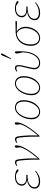

<svg xmlns="http://www.w3.org/2000/svg" viewBox="1467 -2265 811 3785"><g transform="rotate(-90 1872.5 -372.5)"><path d="M186 13Q151 13 119 2.5Q87 -8 67 -32.5Q47 -57 47 -98Q47 -130 64.5 -161Q82 -192 120 -214.5Q158 -237 218 -245Q160 -253 132.5 -280Q105 -307 105 -350Q105 -405 150 -444Q195 -483 283 -483Q329 -483 371 -469Q413 -455 426 -434Q426 -426 422 -419.5Q418 -413 408 -413Q403 -413 395.5 -417.5Q388 -422 377 -429L333 -459Q320 -461 307 -462Q294 -463 281 -463Q227 -463 194 -446.5Q161 -430 146.5 -405Q132 -380 132 -353Q132 -308 163.5 -283.5Q195 -259 268 -259Q277 -259 294.5 -259Q312 -259 319 -260L315 -233Q312 -234 301 -234Q290 -234 280 -234Q270 -234 267 -234Q195 -229 152.5 -208Q110 -187 92 -158.5Q74 -130 74 -100Q74 -58 105.5 -35Q137 -12 189 -12Q251 -12 300.5 -32Q350 -52 392 -86L401 -76Q352 -31 300 -9Q248 13 186 13Z M617 0Q619 -89 617 -152Q615 -215 611.5 -259.5Q608 -304 605 -337Q601 -391 594.5 -416.5Q588 -442 579 -449.5Q570 -457 557 -457Q531 -457 499 -437L492 -450Q513 -467 530 -475Q547 -483 565 -483Q591 -483 603.5 -469Q616 -455 622 -424Q628 -393 633 -340Q638 -287 641 -215.5Q644 -144 640 -32Q707 -108 757.5 -179.5Q808 -251 839 -318Q845 -332 850.5 -345.5Q856 -359 861 -378L859 -395Q858 -406 855.5 -423.5Q853 -441 853 -451Q853 -468 861.5 -477.5Q870 -487 879 -487Q889 -487 894 -482Q899 -472 899 -451Q899 -432 892.5 -398Q886 -364 859 -310Q826 -244 771.5 -167Q717 -90 634 0L620 2Z M1071 0Q1073 -89 1071 -152Q1069 -215 1065.5 -259.5Q1062 -304 1059 -337Q1055 -391 1048.5 -416.5Q1042 -442 1033 -449.5Q1024 -457 1011 -457Q985 -457 953 -437L946 -450Q967 -467 984 -475Q1001 -483 1019 -483Q1045 -483 1057.5 -469Q1070 -455 1076 -424Q1082 -393 1087 -340Q1092 -287 1095 -215.5Q1098 -144 1094 -32Q1161 -108 1211.5 -179.5Q1262 -251 1293 -318Q1299 -332 1304.5 -345.5Q1310 -359 1315 -378L1313 -395Q1312 -406 1309.5 -423.5Q1307 -441 1307 -451Q1307 -468 1315.5 -477.5Q1324 -487 1333 -487Q1343 -487 1348 -482Q1353 -472 1353 -451Q1353 -432 1346.5 -398Q1340 -364 1313 -310Q1280 -244 1225.5 -167Q1171 -90 1088 0L1074 2Z M1558 13Q1525 13 1491.5 -3.5Q1458 -20 1436 -58Q1414 -96 1414 -160Q1414 -217 1431.5 -274Q1449 -331 1480 -378Q1511 -425 1553.5 -454Q1596 -483 1646 -483Q1685 -483 1718 -465.5Q1751 -448 1771 -409.5Q1791 -371 1790 -307Q1790 -244 1772 -186.5Q1754 -129 1722 -84Q1690 -39 1648 -13Q1606 13 1558 13ZM1561 -7Q1604 -7 1640.5 -33.5Q1677 -60 1704.5 -103.5Q1732 -147 1747.5 -198Q1763 -249 1763 -299Q1763 -385 1730.5 -424Q1698 -463 1645 -463Q1600 -463 1562.5 -435.5Q1525 -408 1497.5 -363.5Q1470 -319 1455.5 -267Q1441 -215 1441 -165Q1441 -83 1476.5 -45Q1512 -7 1561 -7Z M2032 13Q1999 13 1965.5 -3.5Q1932 -20 1910 -58Q1888 -96 1888 -160Q1888 -217 1905.5 -274Q1923 -331 1954 -378Q1985 -425 2027.5 -454Q2070 -483 2120 -483Q2159 -483 2192 -465.5Q2225 -448 2245 -409.5Q2265 -371 2264 -307Q2264 -244 2246 -186.5Q2228 -129 2196 -84Q2164 -39 2122 -13Q2080 13 2032 13ZM2035 -7Q2078 -7 2114.5 -33.5Q2151 -60 2178.5 -103.5Q2206 -147 2221.5 -198Q2237 -249 2237 -299Q2237 -385 2204.5 -424Q2172 -463 2119 -463Q2074 -463 2036.5 -435.5Q1999 -408 1971.5 -363.5Q1944 -319 1929.5 -267Q1915 -215 1915 -165Q1915 -83 1950.5 -45Q1986 -7 2035 -7Z M2522 13Q2469 13 2434.5 -16Q2400 -45 2400 -103Q2400 -132 2409 -173Q2418 -214 2429 -258Q2440 -302 2449 -341Q2458 -380 2458 -405Q2458 -439 2445.5 -448Q2433 -457 2419 -457Q2390 -457 2359 -437L2352 -450Q2372 -467 2389.5 -475Q2407 -483 2426 -483Q2457 -483 2469.5 -464Q2482 -445 2482 -407Q2482 -383 2473.5 -343Q2465 -303 2454 -257Q2443 -211 2434.5 -169.5Q2426 -128 2426 -101Q2426 -59 2452 -33.5Q2478 -8 2524 -8Q2581 -8 2626.5 -47.5Q2672 -87 2700.5 -159Q2729 -231 2733 -330Q2720 -385 2715 -408Q2710 -431 2710 -445Q2710 -466 2717.5 -474.5Q2725 -483 2733 -483Q2741 -483 2744.5 -480.5Q2748 -478 2752 -472Q2754 -458 2754 -423Q2754 -388 2754 -356Q2754 -280 2738.5 -213.5Q2723 -147 2693 -96Q2663 -45 2620 -16Q2577 13 2522 13ZM2600 -564Q2617 -603 2633 -642Q2649 -681 2665 -720Q2673 -739 2679 -748.5Q2685 -758 2695 -758Q2711 -758 2711 -743Q2711 -737 2707 -728.5Q2703 -720 2692 -700Q2672 -664 2651.5 -628.5Q2631 -593 2611 -557Z M3010 13Q2948 13 2905 -33.5Q2862 -80 2862 -174Q2862 -257 2894.5 -323.5Q2927 -390 2989.5 -429.5Q3052 -469 3141 -470L3350 -473L3345 -443L3138 -448Q3185 -428 3211 -379Q3237 -330 3237 -270Q3237 -226 3222.5 -176.5Q3208 -127 3179 -84Q3150 -41 3108 -14Q3066 13 3010 13ZM2890 -173Q2890 -86 2925.5 -46.5Q2961 -7 3013 -7Q3057 -7 3093.5 -31.5Q3130 -56 3156 -95.5Q3182 -135 3196 -181.5Q3210 -228 3210 -271Q3210 -338 3180 -385Q3150 -432 3103 -448Q3038 -440 2990 -403Q2942 -366 2916 -307.5Q2890 -249 2890 -173Z M3505 13Q3470 13 3438 2.5Q3406 -8 3386 -32.5Q3366 -57 3366 -98Q3366 -130 3383.5 -161Q3401 -192 3439 -214.5Q3477 -237 3537 -245Q3479 -253 3451.5 -280Q3424 -307 3424 -350Q3424 -405 3469 -444Q3514 -483 3602 -483Q3648 -483 3690 -469Q3732 -455 3745 -434Q3745 -426 3741 -419.5Q3737 -413 3727 -413Q3722 -413 3714.5 -417.5Q3707 -422 3696 -429L3652 -459Q3639 -461 3626 -462Q3613 -463 3600 -463Q3546 -463 3513 -446.5Q3480 -430 3465.5 -405Q3451 -380 3451 -353Q3451 -308 3482.5 -283.5Q3514 -259 3587 -259Q3596 -259 3613.5 -259Q3631 -259 3638 -260L3634 -233Q3631 -234 3620 -234Q3609 -234 3599 -234Q3589 -234 3586 -234Q3514 -229 3471.5 -208Q3429 -187 3411 -158.5Q3393 -130 3393 -100Q3393 -58 3424.5 -35Q3456 -12 3508 -12Q3570 -12 3619.5 -32Q3669 -52 3711 -86L3720 -76Q3671 -31 3619 -9Q3567 13 3505 13Z"/></g></svg>

Font: Source Serif Pro ExtraLight
Style: Italic
Weight: 200
Italic angle: -12°
Designer: Frank Grießhammer
Foundry: Adobe Systems Incorporated
Version: Version 3.001;hotconv 1.0.111;makeotfexe 2.5.65597